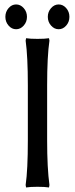

<svg xmlns="http://www.w3.org/2000/svg" viewBox="-20 -825 334 855"><path d="M147 -651.9Q180.2 -651.9 198.2 -654.8L200.2 -644Q189.9 -574.2 189.9 -444.8V-200.2Q189.9 -76.2 200.2 -1L198.2 9.8Q180.2 6.8 147 6.8Q114.3 6.8 96.2 9.8L94.2 -1Q104 -68.8 104 -200.2V-444.8Q104 -572.8 94.2 -644L96.2 -654.8Q114.3 -651.9 147 -651.9ZM207.3 -711.2Q192.9 -727.5 192.9 -750Q192.9 -772.5 207.3 -788.8Q221.7 -805.2 241.2 -805.2Q260.7 -805.2 274.9 -788.8Q289.1 -772.5 289.1 -750Q289.1 -727.5 274.9 -711.2Q260.7 -694.8 241.2 -694.8Q221.7 -694.8 207.3 -711.2ZM18.1 -711.2Q3.9 -727.5 3.9 -750Q3.9 -772.5 18.1 -788.8Q32.2 -805.2 51.8 -805.2Q71.3 -805.2 85.7 -788.8Q100.1 -772.5 100.1 -750Q100.1 -727.5 85.7 -711.2Q71.3 -694.8 51.8 -694.8Q32.2 -694.8 18.1 -711.2Z"/></svg>

Font: Linear Smooth Low Contrast
Style: Regular
Weight: 500
Designer: Philipp H. Poll, Flanker
Foundry: Philipp H. Poll, reworked by Flanker
Version: Version 1.010 | FøM Fix